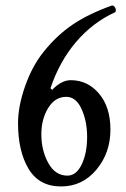

<svg xmlns="http://www.w3.org/2000/svg" viewBox="-20 -657 454 692"><path d="M200 15Q121 15 83 -48.5Q45 -112 45 -213Q45 -274 70.5 -346.5Q96 -419 137 -470Q185 -530 242 -568.5Q299 -607 383 -637Q388 -638 392.5 -633Q397 -628 397.5 -622Q398 -616 395 -613Q314 -576 254 -505.5Q194 -435 162 -339L168 -333Q201 -368 235 -368Q296 -368 337 -319.5Q378 -271 378 -190Q378 -106 327.5 -45.5Q277 15 200 15ZM223 -24Q255 -24 274.5 -64.5Q294 -105 294 -164Q294 -220 274 -264Q254 -308 219 -308Q178 -308 153.5 -267.5Q129 -227 129 -173Q129 -115 154 -69.5Q179 -24 223 -24Z"/></svg>

Font: Junicode Cond Medium
Style: Regular
Weight: 500
Width: 3
Designer: Peter S. Baker
Version: Version 2.201